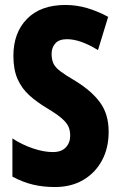

<svg xmlns="http://www.w3.org/2000/svg" viewBox="-20 -744 485 774"><path d="M418 -213Q418 -147 391 -97Q364 -47 315.5 -18.5Q267 10 201 10Q155 10 114 0.5Q73 -9 30 -32V-186Q70 -160 113.5 -145.5Q157 -131 193 -131Q228 -131 245.5 -150Q263 -169 263 -197Q263 -217 256.5 -232.5Q250 -248 230.5 -265.5Q211 -283 171 -307Q129 -332 98.5 -359.5Q68 -387 51 -425Q34 -463 34 -519Q34 -612 89 -668Q144 -724 244 -724Q288 -724 331 -711.5Q374 -699 416 -676L375 -542Q304 -586 250 -586Q218 -586 203 -569Q188 -552 188 -527Q188 -505 195 -489Q202 -473 223 -457Q244 -441 285 -417Q350 -377 384 -330Q418 -283 418 -213Z"/></svg>

Font: Noto Sans Hebrew ExtraCondensed ExtraBold
Style: Regular
Weight: 800
Width: 2
Designer: Monotype Design Team
Foundry: Monotype Imaging Inc.
Version: Version 2.004; ttfautohint (v1.8.4.7-5d5b)